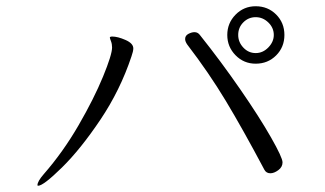

<svg xmlns="http://www.w3.org/2000/svg" viewBox="-20 -661 1040 615"><path d="M799 -457Q761 -457 734.5 -484Q708 -511 708 -549Q708 -587 734.5 -614Q761 -641 799 -641Q838 -641 864.5 -614.5Q891 -588 891 -549Q891 -510 864.5 -483.5Q838 -457 799 -457ZM120 -103Q182 -174 231.5 -259.5Q281 -345 310 -415.5Q339 -486 339 -509Q339 -520 335.5 -529Q332 -538 332 -540Q332 -542 332 -542Q334 -544 339 -544Q357 -544 382 -533Q407 -522 407 -506Q407 -497 401 -480Q365 -372 301.5 -277.5Q238 -183 178.5 -124.5Q119 -66 102 -66Q100 -66 100 -68Q100 -80 120 -103ZM603 -558Q614 -558 621 -548Q688 -464 749.5 -375Q811 -286 848 -221Q885 -156 885 -141Q885 -126 871.5 -116Q858 -106 846 -106Q833 -106 827 -117Q758 -247 703.5 -337.5Q649 -428 580 -518Q573 -528 573 -536Q573 -547 583.5 -552.5Q594 -558 603 -558ZM799 -491Q822 -491 839.5 -509Q857 -527 857 -549Q857 -572 839.5 -589Q822 -606 799 -606Q776 -606 759.5 -589.5Q743 -573 743 -549Q743 -526 759.5 -508.5Q776 -491 799 -491Z"/></svg>

Font: JyunsaiKaai Light
Style: Regular
Weight: 300
Designer: Fontworks Inc.
Version: Version 0.030;April 7, 2024;FontCreator 14.0.0.2901 64-bit